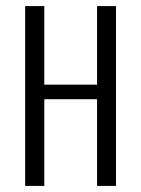

<svg xmlns="http://www.w3.org/2000/svg" viewBox="-20 -611 464 631"><path d="M62.7 0V-591H125.6V-332.8H299V-591H361.2V0H299V-284.9H125.6V0Z"/></svg>

Font: Alumni Sans SC Thin
Style: Regular
Weight: 100
Designer: Robert E. Leuschke
Foundry: Robert E. Leuschke
Version: Version 1.018